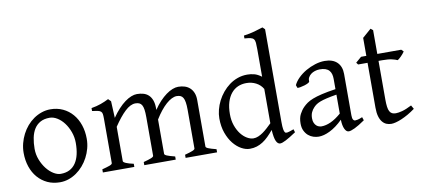

<svg xmlns="http://www.w3.org/2000/svg" viewBox="-70 -1003 2769 1262"><g transform="rotate(-10 1314.5 -371.5)"><path d="M388.2 -222.2Q388.2 -260.7 375.5 -295.7Q362.8 -330.6 342.8 -357.2Q322.8 -383.8 297.4 -399.4Q272 -415 247.1 -415Q210 -415 184.6 -400.9Q159.2 -386.7 143.8 -362.1Q128.4 -337.4 121.6 -303.7Q114.7 -270 114.7 -231Q114.7 -192.4 128.4 -157.5Q142.1 -122.6 162.8 -96.2Q183.6 -69.8 208.5 -54.4Q233.4 -39.1 255.9 -39.1Q290.5 -39.1 315.4 -52Q340.3 -64.9 356.4 -88.9Q372.6 -112.8 380.4 -146.5Q388.2 -180.2 388.2 -222.2ZM463.9 -236.8Q463.9 -204.1 455.6 -172.9Q447.3 -141.6 432.6 -113.8Q418 -85.9 397.5 -62.3Q377 -38.6 352.3 -21.5Q327.6 -4.4 299.8 5.1Q272 14.6 242.2 14.6Q195.8 14.6 158.4 -2.9Q121.1 -20.5 94.5 -51.3Q67.9 -82 53.5 -124.5Q39.1 -167 39.1 -216.8Q39.1 -249 47.1 -280.3Q55.2 -311.5 69.6 -339.6Q84 -367.7 104.2 -391.4Q124.5 -415 149.2 -432.1Q173.8 -449.2 202.4 -459Q231 -468.8 261.2 -468.8Q307.1 -468.8 344.5 -451.2Q381.8 -433.6 408.4 -402.6Q435.1 -371.6 449.5 -329.1Q463.9 -286.6 463.9 -236.8Z M1082 0V-21Q1117.2 -30.3 1133.5 -37.1Q1149.9 -43.9 1149.9 -50.8V-309.1Q1149.9 -338.9 1146.7 -358.6Q1143.6 -378.4 1137 -389.6Q1130.4 -400.9 1119.9 -405.5Q1109.4 -410.2 1094.7 -410.2Q1078.6 -410.2 1060.5 -401.1Q1042.5 -392.1 1023.4 -375.2Q1004.4 -358.4 985.1 -334.2Q965.8 -310.1 947.3 -279.8V-50.8Q947.3 -43.9 962.4 -37.4Q977.5 -30.8 1016.1 -21V0H806.2V-21Q841.3 -30.3 857.7 -37.1Q874 -43.9 874 -50.8V-309.1Q874 -338.9 871.1 -358.6Q868.2 -378.4 861.6 -389.6Q855 -400.9 844.5 -405.5Q834 -410.2 818.8 -410.2Q785.6 -410.2 749.3 -376Q712.9 -341.8 671.4 -279.8V-50.8Q671.4 -43.5 689.7 -35.6Q708 -27.8 739.7 -21V0H529.8V-21Q562 -29.3 580.1 -35.9Q598.1 -42.5 598.1 -50.8V-347.2Q598.1 -366.7 596.4 -377.9Q594.7 -389.2 587.6 -395.3Q580.6 -401.4 566.9 -404.3Q553.2 -407.2 529.8 -410.2V-429.7Q548.3 -432.6 564 -436.8Q579.6 -440.9 593.8 -445.8Q607.9 -450.7 620.8 -456.5Q633.8 -462.4 647 -468.8L664.1 -451.7L669.4 -339.8Q691.4 -372.1 713.9 -396.2Q736.3 -420.4 758.3 -436.5Q780.3 -452.6 800.8 -460.7Q821.3 -468.8 838.9 -468.8Q862.3 -468.8 882.1 -463.1Q901.9 -457.5 916.3 -444.1Q930.7 -430.7 939 -408.7Q947.3 -386.7 947.3 -354V-343.8Q967.8 -374.5 989.7 -397.7Q1011.7 -420.9 1033.4 -436.8Q1055.2 -452.6 1075.9 -460.7Q1096.7 -468.8 1114.7 -468.8Q1138.2 -468.8 1158 -462.4Q1177.7 -456.1 1192.1 -442.9Q1206.5 -429.7 1214.8 -409.4Q1223.1 -389.2 1223.1 -361.8V-50.8Q1223.1 -43.9 1238.3 -37.4Q1253.4 -30.8 1292 -21V0Z M1819.3 -41Q1796.9 -25.9 1779.5 -15.4Q1762.2 -4.9 1749.3 1.7Q1736.3 8.3 1727.1 11.5Q1717.8 14.6 1710.9 14.6Q1694.8 14.6 1684.6 -7.3Q1674.3 -29.3 1670.9 -82.5Q1652.3 -60.1 1634 -42Q1615.7 -23.9 1596.4 -11.5Q1577.1 1 1555.7 7.8Q1534.2 14.6 1509.3 14.6Q1481.9 14.6 1453.1 -1.2Q1424.3 -17.1 1400.1 -46.9Q1376 -76.7 1360.6 -119.6Q1345.2 -162.6 1345.2 -216.8Q1345.2 -244.6 1352.8 -274.4Q1360.4 -304.2 1374.5 -332Q1388.7 -359.9 1409.2 -384.8Q1429.7 -409.7 1455.1 -428.5Q1480.5 -447.3 1510.7 -458Q1541 -468.8 1575.2 -468.8Q1598.1 -468.8 1620.8 -463.1Q1643.6 -457.5 1669.9 -438V-622.1Q1669.9 -648.9 1668.5 -664.8Q1667 -680.7 1660.2 -689.2Q1653.3 -697.8 1639.2 -700.9Q1625 -704.1 1599.1 -706.1V-725.1Q1639.2 -730.5 1670.9 -739.5Q1702.6 -748.5 1728 -756.8L1743.2 -742.2V-124Q1743.2 -106.9 1743.9 -94.7Q1744.6 -82.5 1746.1 -74.2Q1747.6 -65.9 1749.5 -60.5Q1751.5 -55.2 1754.4 -51.8Q1758.8 -46.4 1771.2 -48.6Q1783.7 -50.8 1813 -62ZM1669.9 -127.4V-356.4Q1653.8 -384.3 1624.5 -399.7Q1595.2 -415 1560.1 -415Q1528.8 -415 1502.9 -403.6Q1477.1 -392.1 1458.3 -369.1Q1439.5 -346.2 1429 -312Q1418.5 -277.8 1418.5 -231.9Q1418.5 -190.4 1430.4 -156.5Q1442.4 -122.6 1460.9 -98.6Q1479.5 -74.7 1501.7 -61.8Q1523.9 -48.8 1543.9 -48.8Q1560.5 -48.8 1576.7 -55.7Q1592.8 -62.5 1608.4 -73.5Q1624 -84.5 1639.4 -98.6Q1654.8 -112.8 1669.9 -127.4Z M1998 -48.8Q2027.3 -48.8 2060.3 -63.7Q2093.3 -78.6 2130.4 -110.8V-237.3Q2089.4 -230.5 2062.7 -224.1Q2036.1 -217.8 2019 -211.2Q2002 -204.6 1991.7 -197.3Q1981.4 -189.9 1973.6 -181.6Q1960.9 -168.5 1953.1 -151.6Q1945.3 -134.8 1945.3 -111.8Q1945.3 -92.3 1951.2 -80.1Q1957 -67.9 1965.3 -60.8Q1973.6 -53.7 1982.7 -51.3Q1991.7 -48.8 1998 -48.8ZM2278.3 -40Q2236.8 -11.2 2209.7 1.7Q2182.6 14.6 2168.9 14.6Q2152.8 14.6 2142.1 -7.8Q2131.3 -30.3 2130.4 -69.8Q2108.4 -47.9 2086.4 -31.7Q2064.5 -15.6 2043.5 -5.4Q2022.5 4.9 2003.7 9.8Q1984.9 14.6 1969.2 14.6Q1951.7 14.6 1933.1 8.8Q1914.6 2.9 1899.7 -9.8Q1884.8 -22.5 1875 -42.5Q1865.2 -62.5 1865.2 -90.8Q1865.2 -127.9 1878.2 -152.8Q1891.1 -177.7 1909.2 -195.8Q1920.9 -207.5 1935.8 -218Q1950.7 -228.5 1975.3 -238.3Q2000 -248 2037.1 -256.8Q2074.2 -265.6 2130.4 -273.9V-342.8Q2130.4 -359.4 2126.5 -373.8Q2122.6 -388.2 2113.3 -398.7Q2104 -409.2 2088.1 -414.8Q2072.3 -420.4 2048.3 -419.9Q2032.7 -419.4 2017.6 -414.6Q2002.4 -409.7 1991.2 -400.9Q1980 -392.1 1973.6 -380.1Q1967.3 -368.2 1968.8 -353.5Q1969.2 -349.1 1958.7 -343.5Q1948.2 -337.9 1933.8 -333.5Q1919.4 -329.1 1905.5 -326.7Q1891.6 -324.2 1885.7 -325.7L1878.9 -344.7Q1890.1 -369.1 1913.1 -391.6Q1936 -414.1 1965.6 -431.2Q1995.1 -448.2 2028.1 -458.5Q2061 -468.8 2091.8 -468.8Q2145.5 -468.8 2174.6 -440.7Q2203.6 -412.6 2203.6 -362.3V-86.9Q2203.6 -66.4 2209 -57.6Q2214.4 -48.8 2223.1 -48.8Q2230 -48.8 2240.7 -51.3Q2251.5 -53.7 2271 -62Z M2615.2 -57.1Q2591.3 -39.6 2567.9 -26.1Q2544.4 -12.7 2523.2 -3.7Q2502 5.4 2483.9 10Q2465.8 14.6 2453.1 14.6Q2436 14.6 2420.7 8.3Q2405.3 2 2393.6 -12.5Q2381.8 -26.9 2375 -50.3Q2368.2 -73.7 2368.2 -107.9V-407.7H2305.2L2294.9 -421.4L2333 -454.1H2368.2V-574.2L2426.3 -625L2441.4 -612.8V-454.1H2601.1L2615.2 -439.9Q2610.8 -433.1 2604.2 -425.3Q2597.7 -417.5 2590.8 -410.6Q2584 -403.8 2577.4 -398.2Q2570.8 -392.6 2565.9 -390.6Q2554.2 -396.5 2530.3 -402.1Q2506.3 -407.7 2466.8 -407.7H2441.4V-149.9Q2441.4 -120.6 2444.1 -101.1Q2446.8 -81.5 2453.1 -70.1Q2459.5 -58.6 2469.5 -53.7Q2479.5 -48.8 2494.1 -48.8Q2511.2 -48.8 2537.1 -55.7Q2563 -62.5 2601.1 -82Z"/></g></svg>

Font: Noto Serif Devanagari
Style: Regular
Weight: 400
Designer: Monotype Design Team
Foundry: Monotype Imaging Inc.
Version: Version 1.01